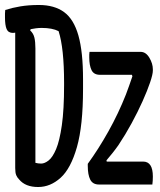

<svg xmlns="http://www.w3.org/2000/svg" viewBox="-20 -740 640 770"><path d="M136 -720Q198 -720 237 -691.5Q276 -663 294.5 -597.5Q313 -532 313 -422V-383Q313 -236 288.5 -150Q264 -64 223 -27Q182 10 133 10Q82 10 57 -20Q49 -28 45 -37.5Q41 -47 41 -66V-609Q36 -608 32 -608Q13 -608 6.5 -623.5Q0 -639 0 -670Q0 -679 0 -686Q0 -693 1 -700Q29 -709 62 -714.5Q95 -720 136 -720ZM122 -87Q133 -84 145 -84Q159 -84 175 -96.5Q191 -109 205 -142Q219 -175 228 -237.5Q237 -300 237 -399V-408Q237 -477 231.5 -529Q226 -581 215 -615Q190 -628 147 -628Q135 -628 124 -626.5Q113 -625 103 -623L101 -618Q114 -606 118 -589Q122 -572 122 -546ZM339 -532H544Q565 -532 579 -508.5Q593 -485 593 -462V-457Q593 -442 582 -409.5Q571 -377 552 -334.5Q533 -292 508 -246Q483 -200 455 -158Q443 -141 431 -126Q419 -111 407 -97L408 -92H554Q593 -92 593 -32Q593 -24 592.5 -15.5Q592 -7 591 0H377Q352 0 342 -19.5Q332 -39 332 -75V-83Q375 -142 415 -213.5Q455 -285 485 -361Q492 -380 498.5 -398Q505 -416 511 -434L509 -440H381Q356 -440 347 -459Q338 -478 338 -509Q338 -515 338 -521Q338 -527 339 -532Z"/></svg>

Font: Recursive Mn Csl St
Style: Regular
Weight: 400
Monospace: yes
Version: Version 1.079;hotconv 1.0.112;makeotfexe 2.5.65598; ttfautoh